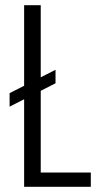

<svg xmlns="http://www.w3.org/2000/svg" viewBox="-20 -720 378 740"><path d="M123 -55H330V0H73V-700H137V-11ZM194 -451V-399L17 -309V-361Z"/></svg>

Font: Pathway Extreme Condensed ExtraLight
Style: Regular
Weight: 250
Width: 3
Version: Version 1.001;gftools[0.9.26]